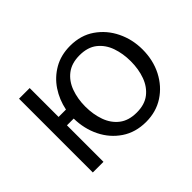

<svg xmlns="http://www.w3.org/2000/svg" viewBox="-110 -736 956 956"><g transform="rotate(-45 368.0 -258.0)"><path d="M453.5 10Q379.5 10 325 -26.8Q270.5 -63.5 240.8 -124Q211 -184.5 210 -257H162.5V0H87.5V-519.5H162.5V-316H214.5Q226.5 -374.5 258 -421.8Q289.5 -469 339 -497.5Q388.5 -526 453.5 -526Q528 -526 582.2 -488.5Q636.5 -451 666.2 -390Q696 -329 696 -258Q696 -182.5 664.8 -121.8Q633.5 -61 579 -25.5Q524.5 10 453.5 10ZM453.5 -56Q509.5 -56 544.5 -83.2Q579.5 -110.5 596.2 -156.2Q613 -202 613 -258Q613 -312 597 -357.8Q581 -403.5 545.8 -431.5Q510.5 -459.5 453.5 -459.5Q397.5 -459.5 362 -432.2Q326.5 -405 309.8 -359Q293 -313 293 -258Q293 -203.5 309.5 -157.2Q326 -111 361.5 -83.5Q397 -56 453.5 -56Z"/></g></svg>

Font: Acari Sans
Style: Regular
Weight: 400
Designer: Alfredo Marco Pradil and Stefan Peev (font) & Cristiano Sobral (main changes)
Foundry: Alfredo Marco Pradil and Stefan Peev (font) & Cristiano Sobral (main changes)
Version: Version 1.063; ttfautohint (v1.8.3)